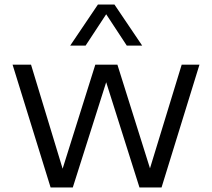

<svg xmlns="http://www.w3.org/2000/svg" viewBox="-20 -828 936 848"><path d="M203.5 0 35.5 -542.5H117L260.5 -70H252.5L401 -542.5H498.5L647 -70H638L782.5 -542.5H861L693.5 0H596L444.5 -479H453.5L301.5 0ZM290 -626.5 412.5 -808H485.5L608 -626.5H540L439.5 -779.5H458.5L358 -626.5Z"/></svg>

Font: Encode Sans SemiExpanded
Style: Regular
Weight: 400
Width: 6
Designer: Multiple Designers
Foundry: Impallari Type
Version: Version 3.002